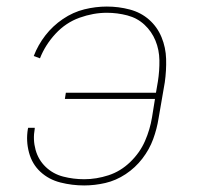

<svg xmlns="http://www.w3.org/2000/svg" viewBox="-20 -558 616 586"><path d="M237 8Q269 8 301.5 0.5Q334 -7 363.5 -26.5Q393 -46 414.5 -74Q436 -102 447.5 -133.5Q459 -165 464 -197L483 -307Q488 -343 487 -378Q486 -413 473 -444.5Q460 -476 435 -498Q410 -520 376 -529Q342 -538 306 -538Q272 -538 237.5 -529.5Q203 -521 172 -500Q141 -479 118.5 -450Q96 -421 83 -387L102 -380Q118 -421 149.5 -455Q181 -489 223 -504Q265 -519 306 -519Q338 -519 368.5 -511Q399 -503 421 -482.5Q443 -462 454.5 -434Q466 -406 466.5 -374Q467 -342 462 -310L456 -275H181L178 -256H453L444 -200Q438 -163 422.5 -127.5Q407 -92 377.5 -63.5Q348 -35 311 -23Q274 -11 237 -11Q204 -11 173 -19Q142 -27 119.5 -48.5Q97 -70 88.5 -101Q80 -132 86 -165Q86 -166 86 -168H66L65 -164Q59 -128 68.5 -92.5Q78 -57 103.5 -33.5Q129 -10 164.5 -1Q200 8 237 8Z"/></svg>

Font: Iosevka Sparkle Thin
Style: Italic
Weight: 100
Italic angle: -9°
Designer: Belleve Invis
Foundry: Belleve Invis
Version: Version 4.5.0; ttfautohint (v1.8.3)